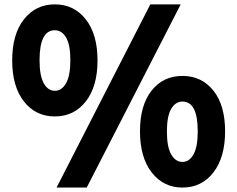

<svg xmlns="http://www.w3.org/2000/svg" viewBox="-20 -803 1072 870"><path d="M88.4 -343.3Q35.2 -411.1 35.2 -529.3Q35.2 -647.5 88.4 -715.3Q141.6 -783.2 228.5 -783.2Q315.4 -783.2 368.7 -715.3Q421.9 -647.5 421.9 -529.3Q421.9 -411.1 368.7 -343.3Q315.4 -275.4 228.5 -275.4Q141.6 -275.4 88.4 -343.3ZM159.2 -530.3Q159.2 -460 178.2 -425.8Q197.3 -391.6 228.5 -391.6Q259.8 -391.6 279.3 -425.8Q298.8 -460 298.8 -530.3Q298.8 -600.6 279.3 -633.3Q259.8 -666 228.5 -666Q159.2 -666 159.2 -530.3ZM236.3 46.9 661.1 -783.2H798.8L373 46.9ZM667.5 -21.5Q614.3 -89.8 614.3 -208Q614.3 -326.2 667 -392.6Q719.7 -459 806.6 -459Q893.6 -459 946.8 -392.6Q1000 -326.2 1000 -208Q1000 -89.8 946.8 -21.5Q893.6 46.9 807.1 46.9Q720.7 46.9 667.5 -21.5ZM876 -208Q876 -342.8 806.6 -342.8Q775.4 -342.8 755.9 -310.1Q736.3 -277.3 736.3 -207Q736.3 -136.7 755.9 -103Q775.4 -69.3 806.6 -69.3Q837.9 -69.3 856.9 -103.5Q876 -137.7 876 -208Z"/></svg>

Font: GenEi M Gothic v2 Bold
Style: Regular
Weight: 700
Version: Version 2.0